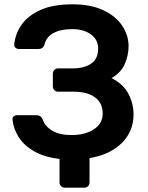

<svg xmlns="http://www.w3.org/2000/svg" viewBox="-20 -730 686 890"><path d="M280 140Q270 140 263 133Q256 126 256 116V7Q184 -2 137.5 -29Q91 -56 66.5 -94.5Q42 -133 38 -176Q37 -185 43.5 -190.5Q50 -196 59 -196H149Q159 -196 166 -191.5Q173 -187 178 -176Q189 -144 222.5 -124Q256 -104 312 -104Q374 -104 415 -130.5Q456 -157 456 -204Q456 -253 420 -279Q384 -305 321 -305H249Q238 -305 231.5 -312.5Q225 -320 225 -330V-388Q225 -398 231.5 -405.5Q238 -413 249 -413H318Q370 -413 402.5 -435Q435 -457 435 -505Q435 -546 401.5 -570.5Q368 -595 315 -595Q262 -595 228 -577Q194 -559 186 -522Q179 -503 160 -503H67Q58 -503 51.5 -509Q45 -515 46 -524Q51 -574 80.5 -616Q110 -658 168 -684Q226 -710 317 -710Q400 -710 458 -683Q516 -656 546 -611.5Q576 -567 576 -516Q576 -475 559 -434.5Q542 -394 497 -368Q551 -341 575 -295.5Q599 -250 599 -200Q599 -121 544.5 -67Q490 -13 395 3V116Q395 126 388 133Q381 140 370 140Z"/></svg>

Font: Rubik Medium
Style: Regular
Weight: 500
Designer: Hubert and Fischer
Foundry: Hubert and Fischer
Version: Version 2.300; ttfautohint (v1.8.4.7-5d5b);gftools[0.9.30]